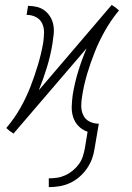

<svg xmlns="http://www.w3.org/2000/svg" viewBox="-20 -544 540 787"><path d="M180 223V187Q197 187 214 184.5Q231 182 247.5 174.5Q264 167 278.5 155Q293 143 303.5 128.5Q314 114 319.5 97Q325 80 328 63L339 -4Q318 -11 302.5 -26.5Q287 -42 280 -63.5Q273 -85 274 -108.5Q275 -132 278 -155Q286 -204 300.5 -251.5Q315 -299 335 -346L35 4L32 1L20 -7L6 -19L8 -22Q40 -60 64 -102.5Q88 -145 105 -189Q122 -233 135.5 -278Q149 -323 157 -368Q160 -389 160.5 -409.5Q161 -430 153 -447.5Q145 -465 127.5 -474Q110 -483 89 -483L95 -520Q114 -520 132 -515.5Q150 -511 164 -500Q178 -489 187 -473.5Q196 -458 199 -440Q202 -422 200 -403Q198 -384 195 -365Q187 -316 172.5 -268.5Q158 -221 139 -174L438 -524L442 -521L454 -513L468 -501L465 -498Q434 -460 410 -417.5Q386 -375 368.5 -331Q351 -287 337.5 -242Q324 -197 317 -152Q313 -131 313 -110.5Q313 -90 321 -72.5Q329 -55 346.5 -46Q364 -37 385 -37L368 63Q365 85 357.5 106Q350 127 336.5 146.5Q323 166 305 181.5Q287 197 266 206.5Q245 216 223 219.5Q201 223 180 223Z"/></svg>

Font: Iosevka Term Curly Extralight
Style: Italic
Weight: 200
Italic angle: -9°
Designer: Belleve Invis
Foundry: Belleve Invis
Version: Version 32.3.0